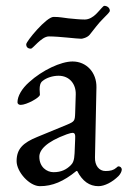

<svg xmlns="http://www.w3.org/2000/svg" viewBox="-20 -625 439 659"><path d="M86 -458C90 -458 100 -470 109 -478C120 -488 134 -500 148 -500C184 -500 243 -492 259 -492C263 -492 280 -496 288 -506C301 -522 319 -547 335 -562C349 -576 357 -584 357 -588C357 -598 348 -605 338 -605C334 -605 324 -591 310 -577C300 -567 286 -558 271 -558C253 -558 237 -560 215 -562C196 -564 186 -567 164 -567C139 -567 70 -483 70 -473C70 -463 76 -458 86 -458ZM117 14C160 14 198 -2 242 -38H245C263 -3 287 14 318 14C339 14 366 0 387 -21C393 -27 398 -37 398 -43C398 -49 393 -54 387 -54C385 -54 383 -53 379 -49C370 -41 359 -38 342 -38C320 -38 305 -57 306 -85L311 -325C312 -376 277 -414 229 -414C189 -414 125 -384 80 -343C55 -321 40 -295 40 -274C40 -269 44 -265 51 -265C71 -265 117 -290 117 -300L116 -318C116 -330 118 -341 126 -347C139 -358 161 -365 181 -365C219 -365 241 -336 240 -301L238 -237C237 -210 236 -208 210 -197L108 -155C59 -135 37 -114 37 -72C37 -35 81 14 117 14ZM164 -34C140 -34 115 -52 115 -87C115 -110 138 -138 209 -164C220 -168 226 -169 229 -169C237 -169 239 -163 238 -148L236 -99C235 -74 230 -65 223 -58C208 -43 190 -34 164 -34Z"/></svg>

Font: Garamond-Math
Style: Regular
Weight: 400
Version: Version 2019-08-16